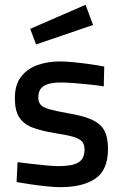

<svg xmlns="http://www.w3.org/2000/svg" viewBox="-20 -765 508 796"><path d="M230.8 10.9Q206 10.9 172.9 7.4Q139.7 4 106.7 -0.9Q73.7 -5.9 48.8 -10.1L52.8 -92.7Q78.4 -89.7 110.5 -85.7Q142.7 -81.7 173.3 -79Q203.9 -76.3 221.9 -76.3Q259.5 -76.3 283.5 -82.7Q307.5 -89.1 319 -103.9Q330.4 -118.7 330.4 -144.8Q330.4 -165.1 321.2 -177Q311.9 -189 285.6 -197.1Q259.3 -205.3 208.1 -213Q152.6 -222 115.4 -236.1Q78.2 -250.1 59.9 -278.3Q41.6 -306.4 41.6 -358.1Q41.6 -414.2 67.9 -447.6Q94.2 -481 136.5 -495.6Q178.9 -510.3 226.4 -510.3Q253.8 -510.3 287.6 -506.8Q321.5 -503.4 355 -498.6Q388.4 -493.9 412.2 -489L410.2 -407Q385.7 -411 352.6 -414.5Q319.4 -418 287.3 -420.5Q255.2 -423 232.7 -423Q202.6 -423 181.6 -417.2Q160.6 -411.4 149.7 -398.1Q138.8 -384.7 138.8 -360.7Q138.8 -342.2 148.4 -331Q158.1 -319.7 184.7 -312.1Q211.3 -304.6 261.4 -295.6Q322.4 -285.6 358.9 -269.6Q395.5 -253.6 411.6 -225.4Q427.7 -197.3 427.7 -147.8Q427.7 -59.8 375.3 -24.4Q322.9 10.9 230.8 10.9ZM129.6 -580.8 105.2 -645.4 334.8 -745.2 365.9 -661.5Z"/></svg>

Font: TitilliumWeb ExtraLight
Style: Regular
Weight: 400
Designer: Mohamed Gaber, Accademia di Belle Arti di Urbino and others
Foundry: Kief Type Foundry, Accademia di Belle Arti di Urbino and others
Version: Version 3.000; ttfautohint (v1.8.2)